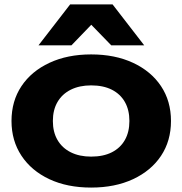

<svg xmlns="http://www.w3.org/2000/svg" viewBox="-20 -832 825 868"><path d="M392 16Q284 16 203 -22Q122 -60 77 -128Q32 -196 32 -285Q32 -375 77 -442.5Q122 -510 203.5 -548Q285 -586 392 -586Q500 -586 581.5 -548Q663 -510 708 -442.5Q753 -375 753 -285Q753 -195 708 -127.5Q663 -60 581.5 -22Q500 16 392 16ZM392 -124Q447 -124 485.5 -143.5Q524 -163 544.5 -199Q565 -235 565 -285Q565 -335 544.5 -371Q524 -407 485.5 -426.5Q447 -446 392 -446Q339 -446 300 -426.5Q261 -407 240 -371Q219 -335 219 -285Q219 -235 240 -199Q261 -163 300 -143.5Q339 -124 392 -124ZM297 -812H489L632 -627H483L350 -764H435L303 -627H154Z"/></svg>

Font: Unbounded SemiBold
Style: Regular
Weight: 600
Designer: Luke Prowse, Jean-Baptiste Morizot, Fátima Lázaro, Florian Runge
Foundry: NaN
Version: Version 1.700